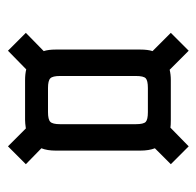

<svg xmlns="http://www.w3.org/2000/svg" viewBox="-26 -546 505 494"><g transform="rotate(90 227.0 -299.5)"><path d="M368 -407V-190Q368 -168 362 -153L403 -113L357 -67L311 -113Q297 -111 289 -111H187Q171 -111 159 -114L111 -67L65 -113L112 -159Q108 -171 108 -190V-407Q108 -427 112 -439L65 -486L111 -532L160 -483Q172 -486 187 -486H289Q303 -486 309 -485L357 -532L403 -486L362 -445Q368 -430 368 -407ZM207 -170H269Q288 -170 294 -176Q300 -182 300 -201V-396Q300 -416 294 -421.5Q288 -427 269 -427H207Q188 -427 182 -421.5Q176 -416 176 -396V-201Q176 -182 182 -176Q188 -170 207 -170Z"/></g></svg>

Font: Teko Light
Style: Regular
Weight: 300
Designer: Manushi Parikh, Jonny Pinhorn
Foundry: Indian Type Foundry
Version: Version 1.105;PS 1.0;hotconv 1.0.78;makeotf.lib2.5.61930; tt